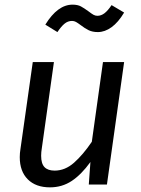

<svg xmlns="http://www.w3.org/2000/svg" viewBox="-20 -794 608 826"><path d="M65 -118Q65 -135 68 -153L121 -527H212L160 -157Q157 -139 157 -124Q157 -90 171.5 -75Q186 -60 215 -60Q260 -60 298.5 -94Q337 -128 375 -184L423 -527H514L440 0H362L369 -97Q330 -43 288.5 -15.5Q247 12 195 12Q134 12 99.5 -22.5Q65 -57 65 -118ZM327 -686Q315 -695 307 -699.5Q299 -704 290 -704Q272 -704 257.5 -692Q243 -680 227 -656L175 -688Q228 -774 292 -774Q314 -774 328 -766.5Q342 -759 361 -745Q374 -735 382 -730.5Q390 -726 399 -726Q415 -726 429.5 -737Q444 -748 460 -772L514 -740Q489 -698 460 -677Q431 -656 401 -656Q378 -656 361.5 -664Q345 -672 327 -686Z"/></svg>

Font: FiraGO
Style: Italic
Weight: 400
Italic angle: -8°
Designer: bBox Type GmbH
Foundry: bBox Type GmbH
Version: Version 1.001